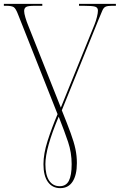

<svg xmlns="http://www.w3.org/2000/svg" viewBox="-20 -734 630 994"><path d="M292 240Q251 240 228 208Q205 176 205 116Q205 62 226.5 -5Q248 -72 278 -143L74 -658Q62 -690 51 -697Q40 -704 13 -704H0V-714H199V-704H159Q124 -704 114.5 -697.5Q105 -691 105 -677Q105 -665 111.5 -643Q118 -621 126 -602L295 -177L469 -606Q477 -626 482 -646.5Q487 -667 487 -679Q487 -695 472.5 -699.5Q458 -704 412 -704H389V-714H580V-704H559Q536 -704 526 -699Q516 -694 509.5 -678.5Q503 -663 490 -632L300 -163Q329 -91 346 -44.5Q363 2 370.5 37.5Q378 73 378 110Q378 172 356 206Q334 240 292 240ZM289 230Q322 230 336.5 202Q351 174 351 116Q351 56 332.5 1Q314 -54 284 -130Q215 33 215 116Q215 172 234.5 201Q254 230 289 230Z"/></svg>

Font: Noto Serif Display SemiCondensed Thin
Style: Regular
Weight: 100
Width: 4
Designer: Monotype Design Team
Foundry: Monotype Imaging Inc.
Version: Version 2.009